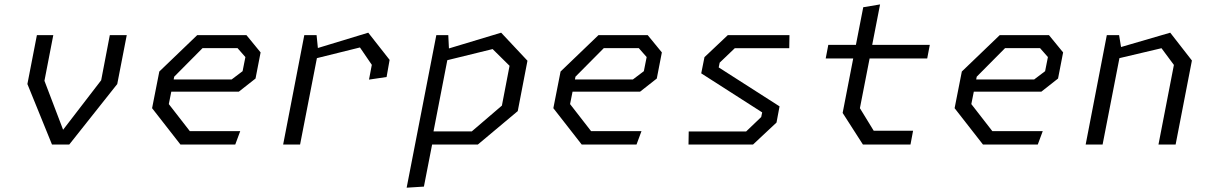

<svg xmlns="http://www.w3.org/2000/svg" viewBox="-20 -670 5620 890"><path d="M221 0H301L523.5 -280.5L567.5 -507H489L449 -298L272.5 -68.5L186 -295.5L227 -507H151L107 -280.5Z M816.5 0H1070.5L1093.5 -62H860L762.5 -187.5L774 -245H1087L1164.5 -306L1188 -427L1122.5 -507H894L718.5 -338.5L685 -168.5ZM785 -301.5 787.5 -314.5 919 -447H1081L1117.5 -405.5L1104.5 -340L1053.5 -301.5Z M1690.5 -301 1772 -313 1786 -392.5 1687 -518.5 1453.5 -447.5 1447.5 -507H1390.5L1292.5 0H1371L1449 -400.5L1648.5 -450L1703.5 -369.5Z M1865 200 1945 195 1983 0H2195L2380 -155L2425 -388.5L2303 -518.5L2061 -445.5L2058 -507H2002.5ZM1989.5 -61 2053.5 -391 2263.5 -442.5 2342 -365 2306.5 -180.5 2167 -61Z M2676.5 0H2930.5L2953.5 -62H2720L2622.5 -187.5L2634 -245H2947L3024.5 -306L3048 -427L2982.5 -507H2754L2578.5 -338.5L2545 -168.5ZM2645 -301.5 2647.5 -314.5 2779 -447H2941L2977.5 -405.5L2964.5 -340L2913.5 -301.5Z M3171.5 0H3470.5L3579.5 -102L3593.5 -177L3311.5 -357.5L3316 -379.5L3386 -446.5H3638.5L3639.5 -507H3353.5L3245.5 -405L3230.5 -330L3513 -149L3508.5 -127.5L3438.5 -60.5H3172.5Z M3980 0H4200.5L4212.5 -64H4030L3966 -168.5L4011 -399H4278L4290 -462H4023L4059.5 -649.5L3981.5 -636.5L3947.5 -462H3819.5L3807.5 -399H3935L3886 -146.5Z M4536.5 0H4790.5L4813.5 -62H4580L4482.5 -187.5L4494 -245H4807L4884.5 -306L4908 -427L4842.5 -507H4614L4438.5 -338.5L4405 -168.5ZM4505 -301.5 4507.5 -314.5 4639 -447H4801L4837.5 -405.5L4824.5 -340L4773.5 -301.5Z M5350 0H5429.5L5505 -389.5L5404.5 -518.5L5176.5 -452L5167.5 -507H5110.5L5012.5 0H5091L5169 -400.5L5364 -446.5L5421.5 -369Z"/></svg>

Font: Monaspace Krypton Light
Style: Italic
Weight: 300
Italic angle: -11°
Designer: Riley Cran & the Lettermatic Team
Foundry: Lettermatic
Version: Version 1.101 (Monaspace Krypton)